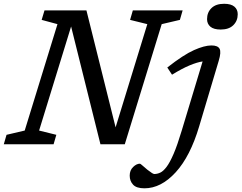

<svg xmlns="http://www.w3.org/2000/svg" viewBox="-42 -762 1276 1014"><path d="M255.5 -50 241 0H-22L-7.5 -50L88.5 -72.5L261.5 -634.5L178 -657L193 -707H414.5L568.5 -89.5L736 -634.5L645 -657L659.5 -707H922.5L908 -657L812 -634.5L617 0H488.5L333.5 -622L164.5 -72.5ZM1051.5 -661Q1051.5 -696.5 1074.8 -719.2Q1098 -742 1141.5 -742Q1178 -742 1195.8 -727Q1213.5 -712 1213.5 -687Q1213.5 -652 1190.2 -629Q1167 -606 1123.5 -606Q1087 -606 1069.2 -621Q1051.5 -636 1051.5 -661ZM1010 -95Q963 63.5 885.8 148Q808.5 232.5 721 232.5Q678.5 232.5 660.8 213.2Q643 194 643 165.5Q643 137.5 661 120Q679 102.5 697 102.5Q699.5 102.5 710.2 112Q721 121.5 736.5 134.5Q752.5 147 760.8 152Q769 157 773 157Q789 157 804.8 149.5Q820.5 142 837.8 119.2Q855 96.5 874.8 50.8Q894.5 5 917.5 -71.5L1028 -437.5Q1000 -433.5 960.5 -417.2Q921 -401 866.5 -367.5L841.5 -405.5Q927.5 -473 982.8 -497.5Q1038 -522 1074.5 -522Q1108.5 -522 1117.8 -504.2Q1127 -486.5 1113 -440.5Z"/></svg>

Font: Newsreader 6pt
Style: Italic
Weight: 400
Italic angle: -17°
Designer: Hugues Gentile
Foundry: Production Type
Version: Version 1.003; ttfautohint (v1.8.3)